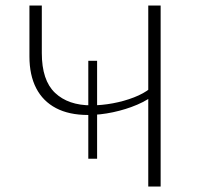

<svg xmlns="http://www.w3.org/2000/svg" viewBox="-20 -678 721 698"><path d="M301 -101V-457H333V-101ZM519 0V-658H564V0ZM300 -260Q231 -260 183.5 -285Q136 -310 111.5 -357.5Q87 -405 87 -473V-658H132V-485Q132 -386 180 -340.5Q228 -295 312 -295Q350 -295 390.5 -302.5Q431 -310 467 -324Q503 -338 525 -356L547 -339Q520 -315 479 -297.5Q438 -280 391 -270Q344 -260 300 -260Z"/></svg>

Font: Ysabeau Infant ExtraLight
Style: Regular
Weight: 250
Designer: Christian Thalmann (Catharsis Fonts)
Version: Version 2.001;gftools[0.9.30]; featfreeze: ss01,ss02,lnum